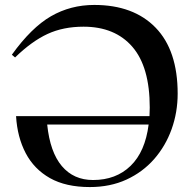

<svg xmlns="http://www.w3.org/2000/svg" viewBox="-20 -746 784 777"><path d="M699 -367Q699 -291.5 674.5 -223.2Q650 -155 603.8 -102.2Q557.5 -49.5 491.8 -19.2Q426 11 343.5 11Q246.5 11 182.2 -25.2Q118 -61.5 84 -126.2Q50 -191 45 -276H585Q586 -293 586 -311Q586 -475.5 515.5 -556.8Q445 -638 318 -638Q236 -638 172.2 -608.5Q108.5 -579 41 -513.5L28 -524.5Q107 -634.5 186.2 -680.2Q265.5 -726 361.5 -726Q520.5 -726 609.8 -634Q699 -542 699 -367ZM356.5 -17.5Q449.5 -17.5 508.5 -74.8Q567.5 -132 581.5 -242H171Q182.5 -130.5 230.2 -74Q278 -17.5 356.5 -17.5Z"/></svg>

Font: Newsreader 72pt Medium
Style: Regular
Weight: 500
Designer: Hugues Gentile
Foundry: Production Type
Version: Version 1.003; ttfautohint (v1.8.3)